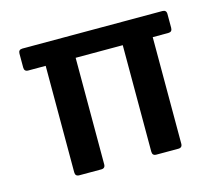

<svg xmlns="http://www.w3.org/2000/svg" viewBox="-78 -594 795 693"><g transform="rotate(-15 320.0 -247.5)"><path d="M58 -495H581Q596 -495 596 -480V-428Q596 -413 581 -413H523V-15Q523 0 508 0H426Q411 0 411 -15V-413H235V-15Q235 0 220 0H138Q123 0 123 -15V-413H58Q43 -413 43 -428V-480Q43 -495 58 -495Z"/></g></svg>

Font: Crete Round
Style: Regular
Weight: 400
Designer: Veronika Burian
Foundry: TypeTogether
Version: Version 1.001